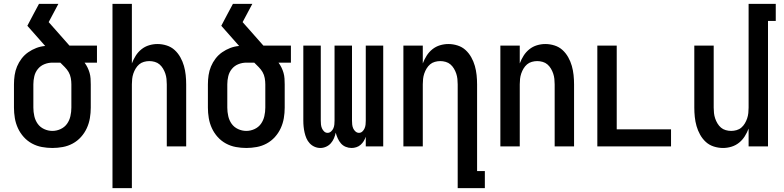

<svg xmlns="http://www.w3.org/2000/svg" viewBox="-20 -755 4040 990"><path d="M250 8Q223 8 196 3Q169 -2 145 -15Q121 -28 102.5 -48.5Q84 -69 72.5 -94Q61 -119 56.5 -146Q52 -173 52 -200V-320Q52 -344 55.5 -367.5Q59 -391 68 -412.5Q77 -434 91.5 -453Q106 -472 125.5 -485.5Q145 -499 167 -507.5Q189 -516 213 -518L121 -622Q136 -651 151 -679Q166 -707 181 -735H281L231 -641L338 -520H480V-432H416Q425 -420 431.5 -406.5Q438 -393 442 -379Q446 -365 447 -350Q448 -335 448 -320V-200Q448 -173 443.5 -146Q439 -119 427.5 -94Q416 -69 397.5 -48.5Q379 -28 355 -15Q331 -2 304 3Q277 8 250 8ZM250 -80Q272 -80 292.5 -89.5Q313 -99 325.5 -116.5Q338 -134 343 -156Q348 -178 348 -200V-320Q348 -336 345 -352.5Q342 -369 334 -383Q326 -397 314 -409Q302 -421 291 -432H250Q229 -432 209 -424Q189 -416 175.5 -399.5Q162 -383 157 -362Q152 -341 152 -320V-200Q152 -178 157 -156Q162 -134 174.5 -116.5Q187 -99 207.5 -89.5Q228 -80 250 -80Z M560 215V-735H660V-428Q668 -449 680 -468Q692 -487 709.5 -501Q727 -515 748.5 -521.5Q770 -528 792 -528Q816 -528 839.5 -520.5Q863 -513 880.5 -497Q898 -481 910 -459.5Q922 -438 928.5 -415Q935 -392 937.5 -368Q940 -344 940 -320V0H840V-320Q840 -334 838.5 -348Q837 -362 832.5 -375.5Q828 -389 820.5 -401.5Q813 -414 802.5 -423Q792 -432 778 -436Q764 -440 750 -440Q736 -440 722 -436Q708 -432 697.5 -423Q687 -414 679.5 -401.5Q672 -389 667.5 -375.5Q663 -362 661.5 -348Q660 -334 660 -320V215Z M1250 8Q1223 8 1196 3Q1169 -2 1145 -15Q1121 -28 1102.5 -48.5Q1084 -69 1072.5 -94Q1061 -119 1056.5 -146Q1052 -173 1052 -200V-320Q1052 -344 1055.5 -367.5Q1059 -391 1068 -412.5Q1077 -434 1091.5 -453Q1106 -472 1125.5 -485.5Q1145 -499 1167 -507.5Q1189 -516 1213 -518L1121 -622Q1136 -651 1151 -679Q1166 -707 1181 -735H1281L1231 -641L1338 -520H1480V-432H1416Q1425 -420 1431.5 -406.5Q1438 -393 1442 -379Q1446 -365 1447 -350Q1448 -335 1448 -320V-200Q1448 -173 1443.5 -146Q1439 -119 1427.5 -94Q1416 -69 1397.5 -48.5Q1379 -28 1355 -15Q1331 -2 1304 3Q1277 8 1250 8ZM1250 -80Q1272 -80 1292.5 -89.5Q1313 -99 1325.5 -116.5Q1338 -134 1343 -156Q1348 -178 1348 -200V-320Q1348 -336 1345 -352.5Q1342 -369 1334 -383Q1326 -397 1314 -409Q1302 -421 1291 -432H1250Q1229 -432 1209 -424Q1189 -416 1175.5 -399.5Q1162 -383 1157 -362Q1152 -341 1152 -320V-200Q1152 -178 1157 -156Q1162 -134 1174.5 -116.5Q1187 -99 1207.5 -89.5Q1228 -80 1250 -80Z M1632 8Q1616 8 1601.5 1.5Q1587 -5 1576.5 -16.5Q1566 -28 1560 -42Q1554 -56 1550.5 -71.5Q1547 -87 1545.5 -102Q1544 -117 1544 -133V-520H1634V-133Q1634 -123 1635 -113Q1636 -103 1640 -93.5Q1644 -84 1651.5 -77Q1659 -70 1669 -70Q1679 -70 1687 -77Q1695 -84 1699 -93.5Q1703 -103 1704 -113Q1705 -123 1705 -133V-520H1795V-133Q1795 -123 1796 -113Q1797 -103 1801 -93.5Q1805 -84 1813 -77Q1821 -70 1831 -70Q1841 -70 1848.5 -77Q1856 -84 1860 -93.5Q1864 -103 1865 -113Q1866 -123 1866 -133V-520H1956V0H1866V-50Q1862 -38 1855.5 -27.5Q1849 -17 1839.5 -8.5Q1830 0 1817.5 4Q1805 8 1793 8Q1777 8 1762.5 2Q1748 -4 1738 -15.5Q1728 -27 1721.5 -41.5Q1715 -56 1711 -71Q1708 -56 1702 -42Q1696 -28 1686 -16.5Q1676 -5 1661.5 1.5Q1647 8 1632 8Z M2340 215V-320Q2340 -334 2338.5 -348Q2337 -362 2332.5 -375.5Q2328 -389 2320.5 -401.5Q2313 -414 2302.5 -423Q2292 -432 2278 -436Q2264 -440 2250 -440Q2236 -440 2222 -436Q2208 -432 2197.5 -423Q2187 -414 2179.5 -401.5Q2172 -389 2167.5 -375.5Q2163 -362 2161.5 -348Q2160 -334 2160 -320V0H2060V-520H2160V-428Q2168 -449 2180 -468Q2192 -487 2209.5 -501Q2227 -515 2248.5 -521.5Q2270 -528 2292 -528Q2316 -528 2339.5 -520.5Q2363 -513 2380.5 -497Q2398 -481 2410 -459.5Q2422 -438 2428.5 -415Q2435 -392 2437.5 -368Q2440 -344 2440 -320V127H2480V215Z M2560 0V-520H2660V-428Q2668 -449 2680 -468Q2692 -487 2709.5 -501Q2727 -515 2748.5 -521.5Q2770 -528 2792 -528Q2816 -528 2839.5 -520.5Q2863 -513 2880.5 -497Q2898 -481 2910 -459.5Q2922 -438 2928.5 -415Q2935 -392 2937.5 -368Q2940 -344 2940 -320V0H2840V-320Q2840 -334 2838.5 -348Q2837 -362 2832.5 -375.5Q2828 -389 2820.5 -401.5Q2813 -414 2802.5 -423Q2792 -432 2778 -436Q2764 -440 2750 -440Q2736 -440 2722 -436Q2708 -432 2697.5 -423Q2687 -414 2679.5 -401.5Q2672 -389 2667.5 -375.5Q2663 -362 2661.5 -348Q2660 -334 2660 -320V0Z M3060 0V-520H3160V-88H3440V0Z M3708 8Q3684 8 3660.5 0.5Q3637 -7 3619.5 -23Q3602 -39 3590 -60.5Q3578 -82 3571.5 -105Q3565 -128 3562.5 -152Q3560 -176 3560 -200V-520H3660V-200Q3660 -186 3661.5 -172Q3663 -158 3667.5 -144.5Q3672 -131 3679.5 -118.5Q3687 -106 3697.5 -97Q3708 -88 3722 -84Q3736 -80 3750 -80Q3764 -80 3778 -84Q3792 -88 3802.5 -97Q3813 -106 3820.5 -118.5Q3828 -131 3832.5 -144.5Q3837 -158 3838.5 -172Q3840 -186 3840 -200V-735H3980V-647H3940V0H3840V-92Q3832 -71 3820 -52Q3808 -33 3790.5 -19Q3773 -5 3751.5 1.5Q3730 8 3708 8Z"/></svg>

Font: Iosevka Term Curly Semibold
Style: Regular
Weight: 600
Designer: Belleve Invis
Foundry: Belleve Invis
Version: Version 32.3.0